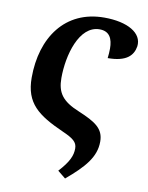

<svg xmlns="http://www.w3.org/2000/svg" viewBox="-85 -610 680 884"><g transform="rotate(10 254.5 -167.5)"><path d="M281 213C364 143 411 90 411 18C411 -43 371 -68 290 -102C209 -135 184 -172 184 -240C184 -346 223 -491 319 -491C366 -491 381 -457 381 -412C381 -398 380 -383 378 -367C465 -367 496 -400 503 -444C511 -507 440 -548 331 -548C148 -548 49 -406 49 -218C49 -98 112 -52 233 2C283 24 303 39 303 69C303 102 290 133 244 183Z"/></g></svg>

Font: Noto Serif SemiBold
Style: Italic
Weight: 600
Italic angle: -12°
Designer: Monotype Design Team
Foundry: Monotype Imaging Inc.
Version: Version 2.014